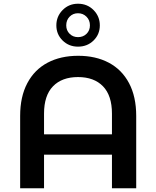

<svg xmlns="http://www.w3.org/2000/svg" viewBox="-20 -1009 838 1029"><path d="M710 -388V0H580V-180H216V0H88V-388Q88 -491 126.5 -563.5Q165 -636 235 -673Q305 -710 399 -710Q493 -710 563 -673Q633 -636 671.5 -563.5Q710 -491 710 -388ZM580 -289V-400Q580 -497 532 -546.5Q484 -596 398 -596Q312 -596 264 -546.5Q216 -497 216 -400V-289ZM282 -873Q282 -921 315.5 -955Q349 -989 398 -989Q448 -989 481.5 -955Q515 -921 515 -873Q515 -825 481.5 -792Q448 -759 398 -759Q349 -759 315.5 -792Q282 -825 282 -873ZM462 -873Q462 -901 443.5 -919.5Q425 -938 398 -938Q371 -938 353 -919.5Q335 -901 335 -873Q335 -846 353 -828Q371 -810 398 -810Q426 -810 444 -828Q462 -846 462 -873Z"/></svg>

Font: mBank SemiBold
Style: Regular
Weight: 600
Designer: Julieta Ulanovsky
Foundry: Julieta Ulanovsky
Version: Version 7.200